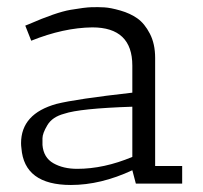

<svg xmlns="http://www.w3.org/2000/svg" viewBox="-20 -523 579 547"><path d="M182 4Q49 4 41 -101Q40 -108 40 -115Q40 -199 141 -227Q197 -241 357 -259V-336Q357 -445 243 -445Q161 -444 69 -407L52 -450L62 -454Q140 -488 181 -495Q222 -502 241 -502.5Q260 -503 277.5 -502Q295 -501 323 -493Q351 -485 371.5 -470.5Q392 -456 407 -427Q422 -398 422 -358V-50H499V0H367L357 -38Q267 4 182 4ZM200 -42Q276 -42 357 -76V-219Q207 -214 163 -199Q129 -190 115 -166.5Q101 -143 101 -129Q101 -115 101 -110Q104 -74 132 -58Q160 -42 200 -42Z"/></svg>

Font: Antic Slab
Style: Regular
Weight: 400
Designer: Santiago Orozco
Foundry: Santiago Orozco
Version: Version 001.002